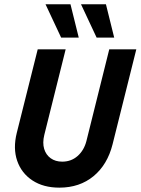

<svg xmlns="http://www.w3.org/2000/svg" viewBox="-20 -853 650 887"><path d="M254.2 13.9Q180.6 13.9 129.9 -19.4Q79.2 -52.8 59.4 -110.1Q39.6 -167.4 57.6 -239.6L154.2 -625H283.3L184.7 -229.9Q175.7 -193.1 184 -165.3Q192.4 -137.5 214.2 -121.9Q236.1 -106.2 267.4 -106.2Q309 -106.2 338.5 -132.3Q368.1 -158.3 379.2 -201.4L484.7 -625H609.7L500 -186.1Q476.4 -92.4 412.2 -39.2Q347.9 13.9 254.2 13.9ZM426.4 -679.2 354.2 -833.3H469.4L507.6 -679.2ZM262.5 -679.2 190.3 -833.3H305.6L343.8 -679.2Z"/></svg>

Font: Afacad
Style: Italic
Weight: 400
Italic angle: -14°
Designer: Kristian Moeller
Foundry: Dicotype
Version: Version 1.000